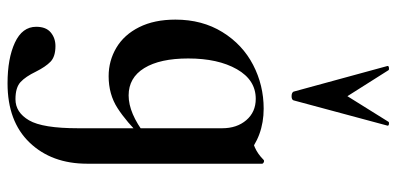

<svg xmlns="http://www.w3.org/2000/svg" viewBox="-291 -479 1051 509"><g transform="rotate(90 234.5 -224.5)"><path d="M51 205Q51 179 66 166.5Q81 154 102 154Q130 154 143.5 167Q157 180 170 206Q183 233 197.5 246.5Q212 260 243 260Q278 260 299 224Q320 188 320 94V-359Q353 -367 370.5 -374.5Q388 -382 404 -398Q405 -399 407 -399Q409 -399 411.5 -397.5Q414 -396 414 -394V70Q414 164 358 222.5Q302 281 201 281Q135 281 93 261.5Q51 242 51 205ZM32 -164Q32 -235 65 -288.5Q98 -342 152 -370Q206 -398 268 -398Q341 -398 393 -352L320 -288Q320 -327 298.5 -352Q277 -377 242 -377Q192 -377 163.5 -327Q135 -277 135 -198Q135 -123 160.5 -81.5Q186 -40 233 -40Q280 -40 337 -84L345 -77Q303 -34 266.5 -10.5Q230 13 182 13Q141 13 106.5 -7.5Q72 -28 52 -68Q32 -108 32 -164ZM166 -729 235 -620 303 -729Q305 -731 309.5 -730Q314 -729 313 -726L246 -477Q244 -472 235 -472Q226 -472 223 -477L155 -726Q154 -729 159 -730Q164 -731 166 -729Z"/></g></svg>

Font: Cormorant Infant
Style: Bold
Weight: 700
Designer: Christian Thalmann (Catharsis Fonts)
Foundry: Catharsis Fonts
Version: Version 4.000